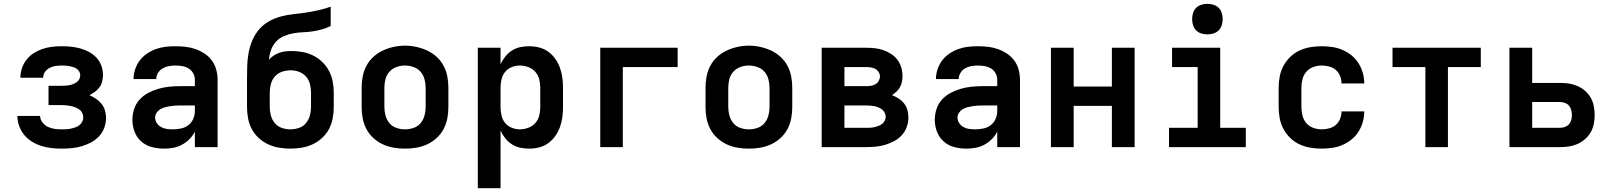

<svg xmlns="http://www.w3.org/2000/svg" viewBox="-20 -770 8440 1005"><path d="M302 8Q276 8 249 5Q222 2 196.5 -6Q171 -14 147.5 -28.5Q124 -43 107 -63.5Q90 -84 80.5 -110Q71 -136 71 -163Q71 -163 71 -163Q71 -163 71 -163H190Q190 -145 202 -129.5Q214 -114 230.5 -106Q247 -98 265.5 -95.5Q284 -93 302 -93Q314 -93 326 -93.5Q338 -94 350 -96.5Q362 -99 373.5 -103Q385 -107 394.5 -114Q404 -121 410 -132Q416 -143 416 -155Q416 -167 410.5 -178.5Q405 -190 395 -197Q385 -204 373 -208.5Q361 -213 349 -215.5Q337 -218 324.5 -219Q312 -220 300 -220H234V-321H300Q311 -321 321.5 -321.5Q332 -322 342.5 -324Q353 -326 363 -330Q373 -334 381.5 -340Q390 -346 395 -355.5Q400 -365 400 -376Q400 -376 400 -376Q400 -376 400 -376Q400 -386 395 -395Q390 -404 381.5 -410Q373 -416 363 -419Q353 -422 343 -424Q333 -426 323 -426.5Q313 -427 303 -427Q286 -427 270 -424.5Q254 -422 239.5 -414.5Q225 -407 215.5 -393.5Q206 -380 206 -363Q206 -363 206 -363Q206 -363 206 -363H87Q87 -363 87 -363.5Q87 -364 87 -365Q87 -390 95.5 -414.5Q104 -439 120 -459Q136 -479 157.5 -492.5Q179 -506 203 -514Q227 -522 252 -525Q277 -528 303 -528Q327 -528 352 -525.5Q377 -523 400.5 -516.5Q424 -510 446 -498Q468 -486 485 -468Q502 -450 510.5 -426Q519 -402 519 -378Q519 -361 515 -344Q511 -327 501 -313.5Q491 -300 477 -289.5Q463 -279 448 -272Q466 -264 482.5 -253Q499 -242 511.5 -226.5Q524 -211 529.5 -191.5Q535 -172 535 -153Q535 -126 525.5 -100.5Q516 -75 498 -56Q480 -37 456.5 -24.5Q433 -12 407.5 -4.5Q382 3 355.5 5.5Q329 8 302 8Z M839 8Q807 8 775.5 0Q744 -8 720 -29Q696 -50 684.5 -80.5Q673 -111 673 -143Q673 -171 682 -199Q691 -227 710.5 -248.5Q730 -270 755.5 -283.5Q781 -297 808.5 -305Q836 -313 864.5 -316Q893 -319 922 -319H1000V-352Q1000 -370 991.5 -386Q983 -402 967.5 -411.5Q952 -421 934 -424Q916 -427 898 -427Q881 -427 864 -424Q847 -421 832 -412.5Q817 -404 807.5 -388.5Q798 -373 798 -356H679Q679 -356 679 -356Q679 -356 679 -356Q679 -382 687.5 -407.5Q696 -433 711.5 -453.5Q727 -474 749 -489Q771 -504 795.5 -513Q820 -522 846 -525Q872 -528 898 -528Q925 -528 951.5 -525Q978 -522 1003.5 -513Q1029 -504 1051.5 -489Q1074 -474 1089.5 -452.5Q1105 -431 1112 -405Q1119 -379 1119 -352V0H1000V-81Q989 -59 971.5 -41.5Q954 -24 932.5 -12.5Q911 -1 887 3.5Q863 8 839 8ZM886 -93Q907 -93 928 -97.5Q949 -102 966 -115Q983 -128 991.5 -148Q1000 -168 1000 -189V-218H922Q909 -218 895.5 -217Q882 -216 869 -214Q856 -212 843 -208.5Q830 -205 818.5 -198Q807 -191 799.5 -179.5Q792 -168 792 -155Q792 -139 801 -125.5Q810 -112 824 -104.5Q838 -97 854 -95Q870 -93 886 -93Z M1500 8Q1470 8 1440.5 3Q1411 -2 1384 -14.5Q1357 -27 1334.5 -47.5Q1312 -68 1298 -94.5Q1284 -121 1278.5 -150.5Q1273 -180 1273 -210V-285Q1273 -303 1273 -321.5Q1273 -340 1273 -358Q1273 -392 1274 -425.5Q1275 -459 1281 -492Q1287 -525 1300 -556.5Q1313 -588 1334.5 -614Q1356 -640 1385.5 -657Q1415 -674 1447.5 -683Q1480 -692 1513.5 -695.5Q1547 -699 1580.5 -704Q1614 -709 1647 -716.5Q1680 -724 1711 -735V-634Q1689 -623 1664.5 -616Q1640 -609 1614.5 -605.5Q1589 -602 1564 -601Q1539 -600 1514 -595.5Q1489 -591 1465 -580.5Q1441 -570 1424 -551Q1407 -532 1398.5 -508Q1390 -484 1388 -458Q1399 -470 1412.5 -479Q1426 -488 1441.5 -493.5Q1457 -499 1473.5 -501Q1490 -503 1506 -503Q1535 -503 1564.5 -497.5Q1594 -492 1620 -479Q1646 -466 1667.5 -445Q1689 -424 1702.5 -398Q1716 -372 1721.5 -343Q1727 -314 1727 -285V-210Q1727 -180 1721.5 -150.5Q1716 -121 1702 -94.5Q1688 -68 1665.5 -47.5Q1643 -27 1616 -14.5Q1589 -2 1559.5 3Q1530 8 1500 8ZM1500 -93Q1523 -93 1545 -100.5Q1567 -108 1581.5 -125.5Q1596 -143 1602 -165Q1608 -187 1608 -210V-285Q1608 -307 1602.5 -329.5Q1597 -352 1582 -369Q1567 -386 1545.5 -394Q1524 -402 1501 -402Q1501 -402 1501 -402Q1501 -402 1501 -402Q1478 -402 1456 -394.5Q1434 -387 1419 -370Q1404 -353 1398 -330.5Q1392 -308 1392 -285V-210Q1392 -187 1398 -165Q1404 -143 1418.5 -125.5Q1433 -108 1455 -100.5Q1477 -93 1500 -93Z M2100 8Q2070 8 2040.5 3Q2011 -2 1984 -14.5Q1957 -27 1934.5 -47.5Q1912 -68 1898 -94.5Q1884 -121 1878.5 -150.5Q1873 -180 1873 -210V-310Q1873 -340 1878.5 -369.5Q1884 -399 1898 -425.5Q1912 -452 1934.5 -472.5Q1957 -493 1984 -505.5Q2011 -518 2040.5 -524.5Q2070 -531 2100 -531Q2130 -531 2159.5 -524.5Q2189 -518 2216 -505.5Q2243 -493 2265.5 -472.5Q2288 -452 2302 -425.5Q2316 -399 2321.5 -369.5Q2327 -340 2327 -310V-210Q2327 -180 2321.5 -150.5Q2316 -121 2302 -94.5Q2288 -68 2265.5 -47.5Q2243 -27 2216 -14.5Q2189 -2 2159.5 3Q2130 8 2100 8ZM2100 -93Q2123 -93 2145 -100.5Q2167 -108 2181.5 -125.5Q2196 -143 2202 -165Q2208 -187 2208 -210V-310Q2208 -333 2202 -355.5Q2196 -378 2181 -395Q2166 -412 2143.5 -419.5Q2121 -427 2099 -427Q2076 -427 2054.5 -419Q2033 -411 2018 -394Q2003 -377 1997.5 -355Q1992 -333 1992 -310V-210Q1992 -187 1998 -165Q2004 -143 2018.5 -125.5Q2033 -108 2055 -100.5Q2077 -93 2100 -93Z M2481 215V-520H2600V-434Q2610 -455 2624.5 -473.5Q2639 -492 2659 -505Q2679 -518 2702 -523Q2725 -528 2749 -528Q2776 -528 2802 -521.5Q2828 -515 2849.5 -499.5Q2871 -484 2886.5 -462Q2902 -440 2911 -415Q2920 -390 2923.5 -363.5Q2927 -337 2927 -310V-210Q2927 -183 2923.5 -156.5Q2920 -130 2911 -105Q2902 -80 2886.5 -58Q2871 -36 2849.5 -20.5Q2828 -5 2802 1.5Q2776 8 2749 8Q2725 8 2702 3Q2679 -2 2659 -15Q2639 -28 2624.5 -46.5Q2610 -65 2600 -86V215ZM2701 -93Q2723 -93 2745 -101Q2767 -109 2782 -126Q2797 -143 2802.5 -165Q2808 -187 2808 -210V-310Q2808 -333 2802.5 -355Q2797 -377 2782 -394Q2767 -411 2745 -419Q2723 -427 2701 -427Q2679 -427 2658 -418.5Q2637 -410 2623.5 -393Q2610 -376 2605 -354Q2600 -332 2600 -310V-210Q2600 -188 2605 -166Q2610 -144 2623.5 -127Q2637 -110 2658 -101.5Q2679 -93 2701 -93Z M3122 0V-520H3527V-419H3240V0Z M3900 8Q3870 8 3840.5 3Q3811 -2 3784 -14.5Q3757 -27 3734.5 -47.5Q3712 -68 3698 -94.5Q3684 -121 3678.5 -150.5Q3673 -180 3673 -210V-310Q3673 -340 3678.5 -369.5Q3684 -399 3698 -425.5Q3712 -452 3734.5 -472.5Q3757 -493 3784 -505.5Q3811 -518 3840.5 -524.5Q3870 -531 3900 -531Q3930 -531 3959.5 -524.5Q3989 -518 4016 -505.5Q4043 -493 4065.5 -472.5Q4088 -452 4102 -425.5Q4116 -399 4121.5 -369.5Q4127 -340 4127 -310V-210Q4127 -180 4121.5 -150.5Q4116 -121 4102 -94.5Q4088 -68 4065.5 -47.5Q4043 -27 4016 -14.5Q3989 -2 3959.5 3Q3930 8 3900 8ZM3900 -93Q3923 -93 3945 -100.5Q3967 -108 3981.5 -125.5Q3996 -143 4002 -165Q4008 -187 4008 -210V-310Q4008 -333 4002 -355.5Q3996 -378 3981 -395Q3966 -412 3943.5 -419.5Q3921 -427 3899 -427Q3876 -427 3854.5 -419Q3833 -411 3818 -394Q3803 -377 3797.5 -355Q3792 -333 3792 -310V-210Q3792 -187 3798 -165Q3804 -143 3818.5 -125.5Q3833 -108 3855 -100.5Q3877 -93 3900 -93Z M4281 0V-520H4515Q4537 -520 4560 -517.5Q4583 -515 4604 -507.5Q4625 -500 4644.5 -487.5Q4664 -475 4677.5 -457Q4691 -439 4697.5 -417Q4704 -395 4704 -372Q4704 -357 4701 -342Q4698 -327 4691 -314Q4684 -301 4672.5 -290.5Q4661 -280 4649 -272Q4667 -265 4683.5 -254.5Q4700 -244 4712 -229Q4724 -214 4729.5 -195Q4735 -176 4735 -156Q4735 -131 4726.5 -106.5Q4718 -82 4701 -63Q4684 -44 4661.5 -32Q4639 -20 4615 -12.5Q4591 -5 4565.5 -2.5Q4540 0 4515 0ZM4400 -319H4515Q4527 -319 4539.5 -321Q4552 -323 4562.5 -329Q4573 -335 4579.5 -346.5Q4586 -358 4586 -370Q4586 -370 4586 -370Q4586 -370 4586 -370Q4586 -382 4579 -393Q4572 -404 4561.5 -409.5Q4551 -415 4539 -417Q4527 -419 4515 -419H4400ZM4515 -101Q4526 -101 4536.5 -101.5Q4547 -102 4557.5 -104.5Q4568 -107 4578.5 -111Q4589 -115 4597.5 -121.5Q4606 -128 4611 -138Q4616 -148 4616 -158Q4616 -169 4611 -179.5Q4606 -190 4597.5 -196.5Q4589 -203 4579 -207.5Q4569 -212 4558.5 -214Q4548 -216 4537 -217Q4526 -218 4515 -218H4400V-101Z M5039 8Q5007 8 4975.5 0Q4944 -8 4920 -29Q4896 -50 4884.5 -80.5Q4873 -111 4873 -143Q4873 -171 4882 -199Q4891 -227 4910.5 -248.5Q4930 -270 4955.5 -283.5Q4981 -297 5008.5 -305Q5036 -313 5064.5 -316Q5093 -319 5122 -319H5200V-352Q5200 -370 5191.5 -386Q5183 -402 5167.5 -411.5Q5152 -421 5134 -424Q5116 -427 5098 -427Q5081 -427 5064 -424Q5047 -421 5032 -412.5Q5017 -404 5007.5 -388.5Q4998 -373 4998 -356H4879Q4879 -356 4879 -356Q4879 -356 4879 -356Q4879 -382 4887.5 -407.5Q4896 -433 4911.5 -453.5Q4927 -474 4949 -489Q4971 -504 4995.5 -513Q5020 -522 5046 -525Q5072 -528 5098 -528Q5125 -528 5151.5 -525Q5178 -522 5203.5 -513Q5229 -504 5251.5 -489Q5274 -474 5289.5 -452.5Q5305 -431 5312 -405Q5319 -379 5319 -352V0H5200V-81Q5189 -59 5171.5 -41.5Q5154 -24 5132.5 -12.5Q5111 -1 5087 3.5Q5063 8 5039 8ZM5086 -93Q5107 -93 5128 -97.5Q5149 -102 5166 -115Q5183 -128 5191.5 -148Q5200 -168 5200 -189V-218H5122Q5109 -218 5095.5 -217Q5082 -216 5069 -214Q5056 -212 5043 -208.5Q5030 -205 5018.5 -198Q5007 -191 4999.5 -179.5Q4992 -168 4992 -155Q4992 -139 5001 -125.5Q5010 -112 5024 -104.5Q5038 -97 5054 -95Q5070 -93 5086 -93Z M5481 0V-520H5600V-317H5800V-520H5919V0H5800V-216H5600V0Z M6099 0V-101H6249V-419H6115V-520H6367V-101H6501V0ZM6300 -590Q6284 -590 6268 -595Q6252 -600 6241 -611Q6230 -622 6225 -638Q6220 -654 6220 -670Q6220 -686 6225 -702Q6230 -718 6241 -729Q6252 -740 6268 -745Q6284 -750 6300 -750Q6316 -750 6332 -745Q6348 -740 6359 -729Q6370 -718 6375 -702Q6380 -686 6380 -670Q6380 -654 6375 -638Q6370 -622 6359 -611Q6348 -600 6332 -595Q6316 -590 6300 -590Z M6898 8Q6868 8 6838.5 3Q6809 -2 6782 -14.5Q6755 -27 6733.5 -48Q6712 -69 6698 -95Q6684 -121 6678.5 -150.5Q6673 -180 6673 -210V-310Q6673 -340 6678.5 -369.5Q6684 -399 6698 -425Q6712 -451 6733.5 -472Q6755 -493 6782 -505.5Q6809 -518 6838.5 -523Q6868 -528 6898 -528Q6925 -528 6953 -524Q6981 -520 7006.5 -509Q7032 -498 7054 -480.5Q7076 -463 7091 -439Q7106 -415 7113.5 -388Q7121 -361 7121 -333Q7121 -333 7121 -333Q7121 -333 7121 -333H7002Q7002 -333 7002 -333Q7002 -333 7002 -333Q7002 -353 6994.5 -372Q6987 -391 6972 -404Q6957 -417 6937 -422Q6917 -427 6898 -427Q6875 -427 6853.5 -419Q6832 -411 6817.5 -394Q6803 -377 6797.5 -354.5Q6792 -332 6792 -310V-210Q6792 -188 6797.5 -165.5Q6803 -143 6817.5 -126Q6832 -109 6853.5 -101Q6875 -93 6898 -93Q6917 -93 6937 -98Q6957 -103 6972 -116Q6987 -129 6994.5 -148Q7002 -167 7002 -187Q7002 -187 7002 -187Q7002 -187 7002 -187H7121Q7121 -187 7121 -187Q7121 -187 7121 -187Q7121 -159 7113.5 -132Q7106 -105 7091 -81Q7076 -57 7054 -39.5Q7032 -22 7006.5 -11Q6981 0 6953 4Q6925 8 6898 8Z M7441 0V-419H7269V-520H7731V-419H7559V0Z M7881 0V-520H8000V-336H8146Q8170 -336 8193 -332.5Q8216 -329 8237.5 -319.5Q8259 -310 8277 -294.5Q8295 -279 8306.5 -258.5Q8318 -238 8322.5 -215Q8327 -192 8327 -168Q8327 -145 8322.5 -121.5Q8318 -98 8306.5 -78Q8295 -58 8277 -42Q8259 -26 8237.5 -16.5Q8216 -7 8193 -3.5Q8170 0 8146 0ZM8000 -101H8146Q8159 -101 8171.5 -105.5Q8184 -110 8192.5 -119.5Q8201 -129 8204.5 -142Q8208 -155 8208 -168Q8208 -181 8204.5 -194Q8201 -207 8192.5 -217Q8184 -227 8171.5 -231.5Q8159 -236 8146 -236H8000Z"/></svg>

Font: Iosevka Custom Extended
Style: Bold
Weight: 700
Width: 7
Monospace: yes
Designer: Belleve Invis
Foundry: Belleve Invis
Version: Version 11.2.4; ttfautohint (v1.8.4)